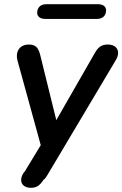

<svg xmlns="http://www.w3.org/2000/svg" viewBox="-20 -708 582 914"><path d="M124 186C153 187 169 176 187 148C194 144 199 136 202 131L210 118L532 -423C555 -462 538 -496 493 -496C464 -496 447 -484 431 -455L248 -136L172 -444C163 -482 149 -496 117 -496C74 -496 51 -463 64 -417L174 -17L109 90L102 102C99 107 96 111 92 115C69 151 82 184 124 186ZM195 -618H442C469 -618 485 -634 485 -659C485 -677 470 -688 447 -688H200C173 -688 157 -672 157 -647C157 -629 172 -618 195 -618Z"/></svg>

Font: SN Pro Semibold
Style: Italic
Weight: 600
Italic angle: -9°
Designer: Tobias Whetton
Foundry: Supernotes
Version: Version 1.001;Glyphs 3.2 (3249)